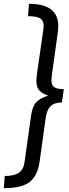

<svg xmlns="http://www.w3.org/2000/svg" viewBox="-26 -854 363 1008"><path d="M-1 70Q49 70 73.5 52.5Q98 35 103 -4L137 -246Q144 -296 164.5 -317.5Q185 -339 227 -352Q195 -363 180 -379.5Q165 -396 165 -431Q165 -439 167 -459L202 -702Q203 -708 203 -719Q203 -747 184 -758Q165 -769 121 -769L126 -834Q280 -834 280 -717Q280 -708 278 -688L246 -458Q244 -440 244 -433Q244 -407 258.5 -396.5Q273 -386 309 -386L299 -316Q260 -316 240 -297Q220 -278 214 -236L182 -6Q171 70 129 102Q87 134 -6 134Z"/></svg>

Font: Fira Sans TEST Book
Style: Italic
Weight: 350
Italic angle: -8°
Designer: Carrois Corporate & Edenspiekermann AG
Foundry: Carrois Corporate GbR & Edenspiekermann AG
Version: Version 4.201